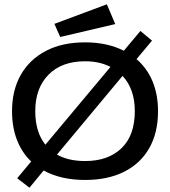

<svg xmlns="http://www.w3.org/2000/svg" viewBox="-20 -826 790 893"><path d="M117 47 60 3 125 -75Q82 -116 59 -175Q36 -234 36 -309Q36 -406 76.5 -477.5Q117 -549 193 -589Q269 -629 376 -629Q479 -629 556 -590L633 -682L687 -637L615 -551Q664 -509 689.5 -447.5Q715 -386 715 -309Q715 -209 674.5 -137.5Q634 -66 558 -27.5Q482 11 376 11Q263 11 183 -33ZM144 -309Q144 -212 191 -153L494 -515Q443 -541 376 -541Q267 -541 205.5 -478.5Q144 -416 144 -309ZM376 -77Q483 -77 545 -136.5Q607 -196 607 -309Q607 -412 550 -473L245 -107Q298 -77 376 -77ZM260 -654 233 -715 477 -806 516 -714Z"/></svg>

Font: Inconsolata ExtraExpanded SemiBold
Style: Regular
Weight: 600
Width: 8
Monospace: yes
Designer: Raph Levien, Cyreal, Brenton Simpson
Foundry: Raph Levien, Cyreal, Google
Version: Version 3.001; ttfautohint (v1.8.2.53-6de2)